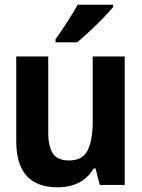

<svg xmlns="http://www.w3.org/2000/svg" viewBox="-20 -786 603 816"><path d="M224 10Q49 10 49 -187V-546H185V-224Q185 -163 205 -133.5Q225 -104 273 -104Q332 -104 353 -148Q374 -192 374 -270V-546H510V0H404L386 -70H378Q331 10 224 10ZM216 -619Q240 -653 266 -693Q292 -733 310 -766H461V-756Q446 -738 419 -710Q392 -682 362 -654Q332 -626 308 -606H216Z"/></svg>

Font: Noto Sans Mono SemiCondensed
Style: Bold
Weight: 700
Width: 4
Designer: Monotype Design Team
Foundry: Monotype Imaging Inc.
Version: Version 2.014